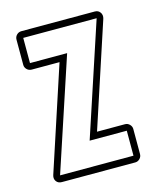

<svg xmlns="http://www.w3.org/2000/svg" viewBox="-106 -774 726 854"><g transform="rotate(-15 257.5 -347.5)"><path d="M73 -518Q60 -518 51 -527Q42 -536 42 -548V-664Q42 -677 51 -686Q60 -695 73 -695H411Q427 -695 435.5 -682.5Q444 -670 439 -654L282 -176H411Q423 -176 432 -167Q441 -158 441 -146V-31Q441 -18 432 -9Q423 0 411 0H73Q56 0 47.5 -12Q39 -24 44 -40L201 -518ZM244 -548 73 -31H411V-146H240L411 -664H73V-548Z"/></g></svg>

Font: Lichte PostBus
Style: Regular
Weight: 400
Designer: Peter Wiegel
Version: Version 1.001